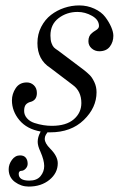

<svg xmlns="http://www.w3.org/2000/svg" viewBox="-20 -476 460 708"><path d="M12 148Q12 130 24 113.5Q36 97 54 97Q68 97 75 105.5Q82 114 82 128Q82 138 74.5 146Q67 154 58 154Q54 154 51.5 157Q49 160 49 165Q49 190 88 190Q116 190 129.5 173.5Q143 157 143 136Q143 115 129 83Q119 62 119 47Q119 30 128 13L130 9Q79 0 51.5 -33Q24 -66 24 -106Q24 -130 38 -151Q52 -172 79 -172Q94 -172 105 -161.5Q116 -151 116 -133Q116 -108 95 -101Q82 -98 75.5 -90.5Q69 -83 69 -67Q69 -52 79.5 -40Q90 -28 107 -22.5Q124 -17 140 -14.5Q156 -12 171 -12Q224 -12 252 -36Q280 -60 280 -96Q280 -140 248 -163L165 -226Q118 -256 118 -317Q118 -350 132 -377Q146 -404 168 -421Q190 -438 217 -447Q244 -456 272 -456Q302 -456 328 -444Q354 -432 368 -413.5Q382 -395 390 -376.5Q398 -358 398 -344Q398 -321 385 -304Q372 -287 346 -287Q330 -287 318 -297.5Q306 -308 306 -324Q306 -344 319 -354Q323 -358 333 -364Q345 -371 345 -380Q345 -403 319.5 -417.5Q294 -432 266 -432Q226 -432 196 -409Q166 -386 166 -345Q166 -328 170 -317Q174 -306 179 -301Q184 -296 195 -289L288 -219Q302 -208 311 -199Q320 -190 328 -173Q336 -156 336 -136Q336 -79 289 -33.5Q242 12 165 12H155L149 21Q145 28 145 36Q145 52 165 72Q193 100 193 126Q193 162 162.5 187Q132 212 86 212Q58 212 35 195Q12 178 12 148Z"/></svg>

Font: Old Standard TT
Style: Italic
Weight: 400
Italic angle: -15.2°
Designer: Alexey Kryukov <alexios@thessalonica.org.ru>
Version: Version 2.2